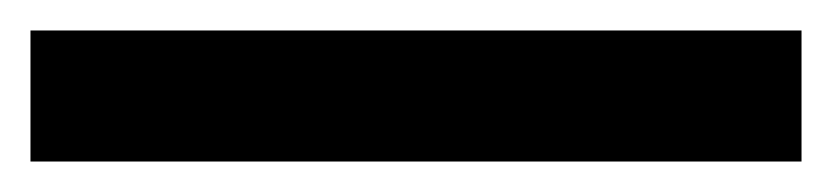

<svg xmlns="http://www.w3.org/2000/svg" viewBox="-23 -866 546 126"><path d="M503 -760V-846H-3V-760Z"/></svg>

Font: Noto Sans Arabic SemBd
Style: Regular
Weight: 600
Designer: Monotype Design Team, Nadine Chahine, Nizar Qandah and Khaled Hosny
Foundry: Monotype Imaging Inc.
Version: Version 2.012